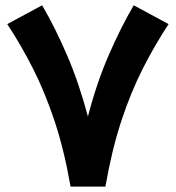

<svg xmlns="http://www.w3.org/2000/svg" viewBox="-20 -688 648 708"><path d="M240.2 0Q216.3 -136.7 180.9 -242.7Q145.5 -348.6 101.6 -435.3Q57.6 -522 6.8 -599.1L135.3 -668.5Q183.1 -586.9 227.3 -484.4Q271.5 -381.8 304.2 -258.3Q336.4 -382.3 380.9 -484.6Q425.3 -586.9 473.1 -668.5L601.6 -599.1Q550.8 -522 506.8 -435.5Q462.9 -349.1 427.7 -242.9Q392.6 -136.7 368.7 0Z"/></svg>

Font: Vazir Black FD-UI
Style: Black-FD-UI
Weight: 900
Designer: Saber Rastikerdar
Foundry: Saber Rastikerdar
Version: Version 30.0.0